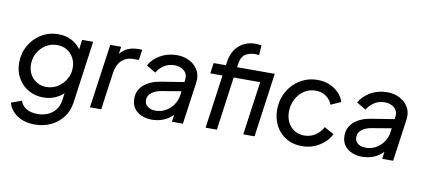

<svg xmlns="http://www.w3.org/2000/svg" viewBox="-83 -1064 3520 1591"><g transform="rotate(10 1677.5 -268.5)"><path d="M269 220Q179 220 119 179.5Q59 139 42 76L130 44Q140 80 176.5 105Q213 130 277 130Q320 130 358.5 114Q397 98 424 65.5Q451 33 458 -15L467 -79Q434 -47 390.5 -30Q347 -13 298 -13Q229 -13 173.5 -44.5Q118 -76 85 -132.5Q52 -189 52 -263Q52 -343 89 -408Q126 -473 189.5 -512Q253 -551 333 -551Q395 -551 443.5 -526Q492 -501 523 -458L533 -539H626L553 -12Q543 57 503 109.5Q463 162 402.5 191Q342 220 269 220ZM308 -103Q360 -103 403 -130Q446 -157 471.5 -201Q497 -245 497 -296Q497 -343 477 -380Q457 -417 421 -439Q385 -461 338 -461Q287 -461 244.5 -435Q202 -409 176.5 -365Q151 -321 151 -266Q151 -219 171.5 -182Q192 -145 227.5 -124Q263 -103 308 -103Z M694 0 770 -539H862L853 -477Q905 -545 1005 -545H1038L1025 -457H978Q921 -457 881.5 -420Q842 -383 832 -311L789 0Z M1216 12Q1170 12 1130 -4.5Q1090 -21 1066.5 -53.5Q1043 -86 1043 -135Q1043 -206 1095 -251.5Q1147 -297 1236 -311L1429 -342L1431 -359Q1436 -395 1421.5 -418.5Q1407 -442 1380.5 -453.5Q1354 -465 1324 -465Q1275 -465 1236.5 -440Q1198 -415 1177 -377L1099 -424Q1128 -479 1190.5 -515Q1253 -551 1330 -551Q1390 -551 1437.5 -526Q1485 -501 1509.5 -457Q1534 -413 1526 -355L1476 0H1384L1392 -61Q1360 -26 1314.5 -7Q1269 12 1216 12ZM1141 -140Q1141 -106 1166.5 -86.5Q1192 -67 1233 -67Q1280 -67 1318.5 -89Q1357 -111 1382.5 -148Q1408 -185 1414 -231L1418 -263L1252 -235Q1201 -226 1171 -201.5Q1141 -177 1141 -140Z M1667 0 1730 -450H1627L1640 -539H1743L1748 -572Q1757 -633 1787 -674.5Q1817 -716 1860 -736.5Q1903 -757 1953 -757Q1982 -757 2005 -752L1999 -669Q1991 -671 1980.5 -671.5Q1970 -672 1966 -672Q1917 -672 1883 -649Q1849 -626 1841 -567L1837 -539H2154L2079 0H1984L2047 -450H1824L1762 0Z M2477 12Q2403 12 2346 -22Q2289 -56 2257 -115.5Q2225 -175 2225 -251Q2225 -314 2247 -368.5Q2269 -423 2308.5 -464Q2348 -505 2400 -528Q2452 -551 2513 -551Q2594 -551 2655 -510.5Q2716 -470 2738 -405L2653 -367Q2637 -409 2600.5 -435Q2564 -461 2513 -461Q2458 -461 2415 -431.5Q2372 -402 2348 -354Q2324 -306 2324 -251Q2324 -201 2344 -161.5Q2364 -122 2400 -100Q2436 -78 2482 -78Q2534 -78 2575 -105Q2616 -132 2639 -176L2720 -131Q2689 -68 2623.5 -28Q2558 12 2477 12Z M2985 12Q2939 12 2899 -4.5Q2859 -21 2835.5 -53.5Q2812 -86 2812 -135Q2812 -206 2864 -251.5Q2916 -297 3005 -311L3198 -342L3200 -359Q3205 -395 3190.5 -418.5Q3176 -442 3149.5 -453.5Q3123 -465 3093 -465Q3044 -465 3005.5 -440Q2967 -415 2946 -377L2868 -424Q2897 -479 2959.5 -515Q3022 -551 3099 -551Q3159 -551 3206.5 -526Q3254 -501 3278.5 -457Q3303 -413 3295 -355L3245 0H3153L3161 -61Q3129 -26 3083.5 -7Q3038 12 2985 12ZM2910 -140Q2910 -106 2935.5 -86.5Q2961 -67 3002 -67Q3049 -67 3087.5 -89Q3126 -111 3151.5 -148Q3177 -185 3183 -231L3187 -263L3021 -235Q2970 -226 2940 -201.5Q2910 -177 2910 -140Z"/></g></svg>

Font: Plus Jakarta Sans Medium
Style: Italic
Weight: 500
Italic angle: -8°
Designer: Gumpita Rahayu
Foundry: Tokotype
Version: Version 2.071; ttfautohint (v1.8.4.7-5d5b);gftools[0.9.29]